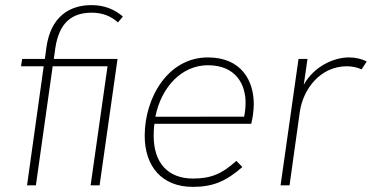

<svg xmlns="http://www.w3.org/2000/svg" viewBox="-20 -723 1450 749"><path d="M85.5 0H120L185.5 -464.5H399.5L333.5 0H368.5L438.5 -493H190L195.5 -533.5C210.5 -637 262.5 -673.5 338 -673.5C379.5 -673.5 413.5 -660 440 -635.5L459.5 -658.5C427 -686 388.5 -703 336.5 -703C250.5 -703 177.5 -657.5 161 -537.5L155 -493H66.5L62 -464.5H150.5Z M732 6C809 6 860.5 -14.5 925.5 -71.5L902 -95.5C846 -44.5 802.5 -26.5 733 -26.5C636 -26.5 579.5 -86.5 579.5 -193.5C579.5 -208.5 580 -223.5 582.5 -240H960C965 -258 970 -291.5 970 -317C970 -406 923.5 -499 791 -499C635 -499 544.5 -341.5 544.5 -193.5C544.5 -74 611.5 6 732 6ZM586 -267.5C609 -383 688.5 -468.5 791 -468.5C901 -468.5 938 -392.5 938 -323C938 -304 936 -286.5 932.5 -268Z M1074.5 0H1109.5L1149.5 -286C1161.5 -372.5 1227 -464.5 1333.5 -464.5C1353 -464.5 1374 -460 1390.5 -452.5L1410.5 -483C1389.5 -494 1366 -499 1341.5 -499C1283.5 -499 1206.5 -466 1165 -392.5L1179.5 -493H1144.5Z"/></svg>

Font: HK Grotesk ExtraLight
Style: Italic
Weight: 200
Italic angle: -16°
Designer: Alfredo Marco Pradil
Foundry: Hanken Design Co.
Version: Version 3.001;FEAKit 1.0